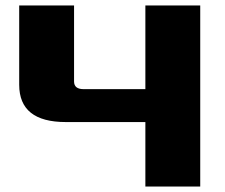

<svg xmlns="http://www.w3.org/2000/svg" viewBox="-20 -680 820 700"><path d="M50 -371V-660H250V-383Q250 -355 285 -355H510V-660H710V0H510V-235H220Q50 -235 50 -371Z"/></svg>

Font: Xolonium
Style: Bold
Weight: 700
Designer: Severin Meyer
Version: Version 4.2